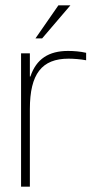

<svg xmlns="http://www.w3.org/2000/svg" viewBox="-20 -700 373 720"><path d="M235 -509C163 -509 116 -479 94 -413H92V-500H59V0H92V-291C92 -423 137 -480 237 -480C255 -480 283 -478 303 -474V-502C281 -507 257 -509 235 -509ZM113 -556H138L244 -680H199Z"/></svg>

Font: LT Wave Alt Thin
Style: Regular
Weight: 100
Designer: Daniel Lyons
Version: Version 2.5 (Glyphs App)